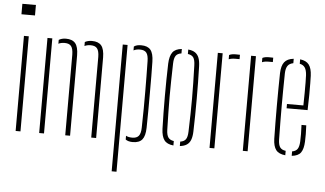

<svg xmlns="http://www.w3.org/2000/svg" viewBox="-62 -903 2044 1207"><g transform="rotate(5 960.5 -300.0)"><path d="M31.5 -734V-800H117V-734ZM59 0V-600H89.5V0Z M207.5 0V-600H238V0ZM536 0V-509Q535.5 -546.5 523.2 -562.2Q511 -578 482.5 -578Q459.5 -578 443.5 -569.5V-595Q452.5 -600 463.8 -602.8Q475 -605.5 488 -605.5Q529 -605.5 547.5 -583Q566 -560.5 566.5 -508L567 0ZM372 0V-509Q371.5 -546.5 359.2 -562.2Q347 -578 318.5 -578Q307 -578 297 -576Q287 -574 279 -569.5V-594Q288 -599.5 299 -602.5Q310 -605.5 324 -605.5Q364.5 -605.5 383.2 -583Q402 -560.5 402.5 -508V0Z M682.5 200V-600H713V200ZM753 -30.5Q761 -26 771 -24Q781 -22 793 -22Q821 -22 833.8 -38Q846.5 -54 847 -91Q848.5 -156.5 849 -211.8Q849.5 -267 849.2 -316Q849 -365 848.5 -412.2Q848 -459.5 847 -509Q846.5 -546.5 834.2 -562.2Q822 -578 793.5 -578Q769.5 -578 753 -569V-593.5Q762 -600 773 -602.8Q784 -605.5 798.5 -605.5Q839.5 -605.5 858 -583Q876.5 -560.5 877.5 -508Q878.5 -469.5 878.8 -418Q879 -366.5 879 -309.5Q879 -252.5 878.8 -196.2Q878.5 -140 877.5 -92Q876.5 -40 857.8 -17.2Q839 5.5 798 5.5Q770 5.5 753 -6.5Z M977.5 -93.5Q976 -144 975.2 -195.8Q974.5 -247.5 974.5 -299.5Q974.5 -351.5 975.2 -403.2Q976 -455 977.5 -505.5Q979.5 -553.5 996.8 -577Q1014 -600.5 1055 -604.5V-576.5Q1030 -573 1019.5 -557.8Q1009 -542.5 1008 -508.5Q1006.5 -447.5 1005.5 -397.2Q1004.5 -347 1004.5 -299.8Q1004.5 -252.5 1005.5 -202Q1006.5 -151.5 1008 -90.5Q1009 -57 1020 -42Q1031 -27 1055 -23.5V4.5Q1014 0.5 996.8 -22.8Q979.5 -46 977.5 -93.5ZM1095.5 4.5V-23.5Q1120 -27 1130.5 -42Q1141 -57 1142 -90.5Q1144 -151.5 1145 -202Q1146 -252.5 1146 -299.8Q1146 -347 1145 -397.2Q1144 -447.5 1142 -508.5Q1141 -543 1130.8 -558Q1120.5 -573 1095.5 -576.5V-604.5Q1123 -602 1139.5 -590.5Q1156 -579 1163.8 -558.2Q1171.5 -537.5 1172.5 -505.5Q1174 -455 1174.8 -403.2Q1175.5 -351.5 1175.5 -299.8Q1175.5 -248 1174.8 -196.2Q1174 -144.5 1172.5 -93.5Q1171.5 -62.5 1163.8 -41.8Q1156 -21 1139.5 -9.8Q1123 1.5 1095.5 4.5Z M1282.5 0V-600H1313V0ZM1354 -565.5V-592.5Q1369 -600.5 1395.5 -600.5Q1402 -600.5 1409 -600.2Q1416 -600 1422 -600V-572.5H1395.5Q1370 -572.5 1354 -565.5Z M1492.5 0V-600H1523V0ZM1564 -565.5V-592.5Q1579 -600.5 1605.5 -600.5Q1612 -600.5 1619 -600.2Q1626 -600 1632 -600V-572.5H1605.5Q1580 -572.5 1564 -565.5Z M1683 -92Q1682 -142.5 1681.5 -194.8Q1681 -247 1681 -299.5Q1681 -352 1681.5 -404.2Q1682 -456.5 1683 -507Q1684.5 -554 1702.5 -577Q1720.5 -600 1761 -604.5V-576.5Q1736.5 -572 1725.5 -556Q1714.5 -540 1713.5 -509Q1712.5 -448 1712 -397.8Q1711.5 -347.5 1711.5 -300.5Q1711.5 -253.5 1712 -202.8Q1712.5 -152 1713.5 -90.5Q1714.5 -56.5 1725.5 -41.5Q1736.5 -26.5 1761 -23.5V4.5Q1719.5 0.5 1702 -22.5Q1684.5 -45.5 1683 -92ZM1801.5 4.5V-23.5Q1825 -27.5 1835.2 -42.5Q1845.5 -57.5 1847 -90.5Q1848 -112 1847.8 -137.5Q1847.5 -163 1846 -194.5H1876Q1877.5 -164.5 1877.8 -139Q1878 -113.5 1877 -92Q1875 -45.5 1858.8 -22.5Q1842.5 0.5 1801.5 4.5ZM1743.5 -290.5V-317.5H1847Q1848 -359.5 1848.2 -396.8Q1848.5 -434 1848.2 -462.8Q1848 -491.5 1847 -509Q1845 -540 1834.5 -556Q1824 -572 1801.5 -576.5V-604.5Q1840 -600 1857.5 -577.2Q1875 -554.5 1877 -507.5Q1877.5 -490.5 1878 -459.8Q1878.5 -429 1878.2 -386.2Q1878 -343.5 1876 -290.5Z"/></g></svg>

Font: Big Shoulders Stencil Display ExtraLight
Style: Regular
Weight: 250
Designer: Patric King
Foundry: XO Type Co
Version: Version 2.001